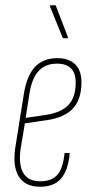

<svg xmlns="http://www.w3.org/2000/svg" viewBox="-20 -707 343 733"><path d="M133 6Q77 6 52.5 -32Q28 -70 38 -141L71 -348Q82 -418 113.5 -451.5Q145 -485 199 -485Q243 -485 267 -461.5Q291 -438 291 -393Q291 -329 259 -293.5Q227 -258 157 -248L75 -236L59 -141Q50 -78 69 -46.5Q88 -15 133 -15Q177 -15 198.5 -39Q220 -63 226 -119Q226 -123 230 -123H242Q247 -123 246 -118Q239 -54 212 -24Q185 6 133 6ZM78 -257 153 -268Q214 -277 241.5 -306.5Q269 -336 269 -392Q269 -464 197 -464Q153 -464 127 -435.5Q101 -407 92 -347ZM223 -561Q221 -561 220 -562.5Q219 -564 218 -566L171 -682Q170 -684 171 -685.5Q172 -687 174 -687H188Q191 -687 192 -686.5Q193 -686 194 -683L239 -566Q240 -564 239 -562.5Q238 -561 235 -561Z"/></svg>

Font: Sofia Sans Extra Condensed Thin
Style: Italic
Weight: 250
Italic angle: -9°
Version: Version 4.100